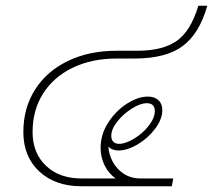

<svg xmlns="http://www.w3.org/2000/svg" viewBox="-20 -646 739 666"><path d="M93 -188Q93 -115 139.5 -71Q186 -27 262 -27H381Q356 -45 342.5 -73Q329 -101 329 -133Q329 -180 355.5 -221Q382 -262 420.5 -286.5Q459 -311 493 -311Q516 -311 529.5 -298.5Q543 -286 543 -264Q543 -233 518.5 -200Q494 -167 458 -145.5Q422 -124 391 -124Q368 -124 356 -138Q357 -112 370.5 -86Q384 -60 409 -43.5Q434 -27 467 -27H581L576 0H262Q171 0 116 -51.5Q61 -103 61 -188Q61 -271 101.5 -335Q142 -399 215.5 -434.5Q289 -470 385 -470H457Q545 -470 593.5 -504.5Q642 -539 668 -626H699Q672 -530 614 -486.5Q556 -443 446 -443H385Q298 -443 232 -411Q166 -379 129.5 -321.5Q93 -264 93 -188ZM366 -175Q366 -161 373.5 -154Q381 -147 393 -147Q415 -147 445 -165Q475 -183 496 -210Q517 -237 517 -261Q517 -288 489 -288Q467 -288 437.5 -269.5Q408 -251 387 -224.5Q366 -198 366 -175Z"/></svg>

Font: KoHo ExtraLight
Style: Italic
Weight: 275
Italic angle: -10°
Version: Version 1.000; ttfautohint (v1.6)